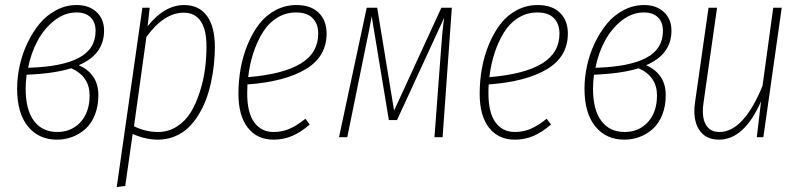

<svg xmlns="http://www.w3.org/2000/svg" viewBox="-20 -551 3214 771"><path d="M288.1 -530.8Q337.4 -530.8 367.7 -502.7Q397.9 -474.6 397.9 -428.2Q397.9 -332 295.9 -289.1Q332.5 -273.9 353.8 -243.7Q375 -213.4 375 -168.9Q375 -125 361.1 -90.1Q347.2 -55.2 323.7 -33.9Q300.3 -12.7 271 -1.5Q241.7 9.8 209 9.8Q135.7 9.8 92.3 -43.2Q48.8 -96.2 48.8 -194.8Q48.8 -240.7 59.3 -288.3Q69.8 -335.9 90.6 -379.2Q111.3 -422.4 139.4 -456.3Q167.5 -490.2 206.3 -510.5Q245.1 -530.8 288.1 -530.8ZM287.1 -501Q240.2 -501 199.2 -469.2Q158.2 -437.5 131.3 -387.9Q104.5 -338.4 92.8 -278.8Q228.5 -282.7 296.1 -318.4Q363.8 -354 363.8 -426.8Q363.8 -461.4 344 -481.2Q324.2 -501 287.1 -501ZM266.1 -276.9Q197.3 -255.4 86.9 -251Q83 -218.8 83 -194.8Q83 -110.4 116.2 -65.7Q149.4 -21 210 -21Q267.1 -21 303.5 -60.8Q339.8 -100.6 339.8 -168Q339.8 -244.1 266.1 -276.9Z M448.7 200.2 551.8 -520H581.1L572.8 -445.8Q640.6 -530.8 719.7 -530.8Q779.3 -530.8 811 -487.1Q842.8 -443.4 842.8 -362.8Q842.8 -328.1 839.1 -292.7Q835.4 -257.3 827.4 -220.2Q819.3 -183.1 806.9 -150.1Q794.4 -117.2 775.9 -87.6Q757.3 -58.1 734.4 -36.6Q711.4 -15.1 680.4 -2.7Q649.4 9.8 613.8 9.8Q564.5 9.8 512.7 -13.2L482.9 195.8ZM614.7 -21Q656.7 -21 691.2 -43.5Q725.6 -65.9 746.8 -101.3Q768.1 -136.7 782.7 -183.1Q797.4 -229.5 803.2 -274.2Q809.1 -318.8 809.1 -362.8Q809.6 -430.7 786.4 -465.3Q763.2 -500 717.8 -500Q638.7 -500 567.9 -402.8L518.1 -43.9Q564.9 -21 614.7 -21Z M1291.5 -416Q1291.5 -323.7 1208 -273.4Q1124.5 -223.1 973.6 -211.9Q972.7 -199.7 972.7 -175.8Q972.7 -98.1 1001 -59.6Q1029.3 -21 1078.6 -21Q1113.8 -21 1143.6 -34.2Q1173.3 -47.4 1206.5 -74.2L1223.6 -50.8Q1188 -20 1153.3 -5.1Q1118.7 9.8 1078.6 9.8Q1012.7 9.8 975.1 -38.1Q937.5 -85.9 937.5 -174.8Q937.5 -226.6 946.5 -276.9Q955.6 -327.1 974.6 -373Q993.7 -418.9 1020.5 -454.1Q1047.4 -489.3 1086.2 -510Q1125 -530.8 1170.4 -530.8Q1228 -530.8 1259.8 -499.8Q1291.5 -468.8 1291.5 -416ZM1168.5 -501Q1127 -501 1092.3 -479.2Q1057.6 -457.5 1034.7 -420.2Q1011.7 -382.8 997.1 -337.6Q982.4 -292.5 976.6 -241.2Q1117.2 -252.9 1187.5 -295.7Q1257.8 -338.4 1257.8 -416Q1257.8 -455.1 1235.6 -478Q1213.4 -501 1168.5 -501Z M1794.4 -520 1757.3 0H1724.6L1750.5 -345.2Q1755.9 -426.8 1763.7 -480L1574.2 -68.8H1541.5L1472.7 -484.9Q1462.9 -431.2 1444.3 -342.8L1374.5 0H1341.3L1452.6 -520H1494.6L1562.5 -106.9L1752.4 -520Z M2260.3 -416Q2260.3 -323.7 2176.8 -273.4Q2093.3 -223.1 1942.4 -211.9Q1941.4 -199.7 1941.4 -175.8Q1941.4 -98.1 1969.7 -59.6Q1998 -21 2047.4 -21Q2082.5 -21 2112.3 -34.2Q2142.1 -47.4 2175.3 -74.2L2192.4 -50.8Q2156.7 -20 2122.1 -5.1Q2087.4 9.8 2047.4 9.8Q1981.4 9.8 1943.8 -38.1Q1906.2 -85.9 1906.2 -174.8Q1906.2 -226.6 1915.3 -276.9Q1924.3 -327.1 1943.4 -373Q1962.4 -418.9 1989.3 -454.1Q2016.1 -489.3 2054.9 -510Q2093.8 -530.8 2139.2 -530.8Q2196.8 -530.8 2228.5 -499.8Q2260.3 -468.8 2260.3 -416ZM2137.2 -501Q2095.7 -501 2061 -479.2Q2026.4 -457.5 2003.4 -420.2Q1980.5 -382.8 1965.8 -337.6Q1951.2 -292.5 1945.3 -241.2Q2085.9 -252.9 2156.2 -295.7Q2226.6 -338.4 2226.6 -416Q2226.6 -455.1 2204.3 -478Q2182.1 -501 2137.2 -501Z M2566.4 -530.8Q2615.7 -530.8 2646 -502.7Q2676.3 -474.6 2676.3 -428.2Q2676.3 -332 2574.2 -289.1Q2610.8 -273.9 2632.1 -243.7Q2653.3 -213.4 2653.3 -168.9Q2653.3 -125 2639.4 -90.1Q2625.5 -55.2 2602.1 -33.9Q2578.6 -12.7 2549.3 -1.5Q2520 9.8 2487.3 9.8Q2414.1 9.8 2370.6 -43.2Q2327.1 -96.2 2327.1 -194.8Q2327.1 -240.7 2337.6 -288.3Q2348.1 -335.9 2368.9 -379.2Q2389.6 -422.4 2417.7 -456.3Q2445.8 -490.2 2484.6 -510.5Q2523.4 -530.8 2566.4 -530.8ZM2565.4 -501Q2518.6 -501 2477.5 -469.2Q2436.5 -437.5 2409.7 -387.9Q2382.8 -338.4 2371.1 -278.8Q2506.8 -282.7 2574.5 -318.4Q2642.1 -354 2642.1 -426.8Q2642.1 -461.4 2622.3 -481.2Q2602.5 -501 2565.4 -501ZM2544.4 -276.9Q2475.6 -255.4 2365.2 -251Q2361.3 -218.8 2361.3 -194.8Q2361.3 -110.4 2394.5 -65.7Q2427.7 -21 2488.3 -21Q2545.4 -21 2581.8 -60.8Q2618.2 -100.6 2618.2 -168Q2618.2 -244.1 2544.4 -276.9Z M2867.2 9.8Q2813 9.8 2787.1 -30.5Q2761.2 -70.8 2771 -140.1L2825.2 -520H2859.4L2805.2 -139.2Q2796.9 -81.1 2814 -51Q2831.1 -21 2869.1 -21Q2965.8 -21 3042 -206.1L3085 -520H3119.1L3045.4 0H3019L3036.1 -144Q2968.3 9.8 2867.2 9.8Z"/></svg>

Font: Fira Sans Compressed UltraLight
Style: Italic
Weight: 200
Width: 3
Italic angle: -8°
Designer: Carrois Corporate & Edenspiekermann AG
Foundry: Carrois Corporate GbR & Edenspiekermann AG
Version: Version 4.203;PS 004.203;hotconv 1.0.88;makeotf.lib2.5.64775